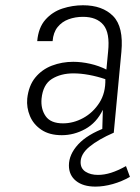

<svg xmlns="http://www.w3.org/2000/svg" viewBox="-20 -505 532 730"><path d="M215 9Q168 9 137.5 -11.5Q107 -32 93.8 -64Q80.5 -96 83.5 -130Q89 -179.5 114.2 -210.2Q139.5 -241 177.5 -255.5Q215.5 -270 258.5 -270Q289.5 -270 322.8 -262.5Q356 -255 384.5 -240.5L391 -308.5Q398.5 -380 373 -410.5Q347.5 -441 295.5 -441Q266.5 -441 241 -431.8Q215.5 -422.5 199 -402Q182.5 -381.5 180 -348.5H121.5Q126 -400 152.5 -430Q179 -460 217.2 -472.5Q255.5 -485 295.5 -485Q369.5 -485 410 -444Q450.5 -403 441.5 -307.5L412.5 0H368.5Q369 -22.5 369.8 -44Q370.5 -65.5 371 -87.5Q347 -38 304.2 -14.5Q261.5 9 215 9ZM219.5 -36Q259 -36 296.2 -56.2Q333.5 -76.5 357.8 -114.2Q382 -152 380.5 -204Q349.5 -214.5 318.5 -220.2Q287.5 -226 259 -226Q211.5 -226 177.5 -205Q143.5 -184 138 -130Q134.5 -91 153.5 -63.5Q172.5 -36 219.5 -36ZM474 167.5Q443.5 185 408.8 194.8Q374 204.5 343 204.5Q296 204.5 269 182.8Q242 161 242 124Q242 82.5 277 44.2Q312 6 382.5 -20L412.5 -0.5Q354 25 320.2 52.8Q286.5 80.5 286.5 112Q286.5 136 305.5 148Q324.5 160 352.5 160Q376.5 160 402.5 151.8Q428.5 143.5 459 126.5Z"/></svg>

Font: Karla Light
Style: Italic
Weight: 300
Italic angle: -8°
Designer: Jonathan Pinhorn
Version: Version 2.004;gftools[0.9.33]